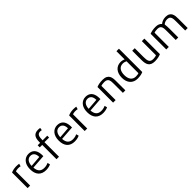

<svg xmlns="http://www.w3.org/2000/svg" viewBox="478 -2592 4417 4417"><g transform="rotate(-45 2687.0 -383.5)"><path d="M335 -532C309 -536 276 -539 245 -539H232C161 -536 112 -521 76 -504V2H158V-459C170 -466 197 -475 236 -475H251C276 -475 296 -473 317 -467C323 -488 329 -510 335 -532Z M773 -315 502 -294C505 -411 562 -478 644 -478C724 -478 771 -425 773 -315ZM852 -262C852 -303 851 -317 850 -330C838 -474 761 -542 645 -542C524 -542 421 -449 421 -265C421 -88 509 12 671 12C741 12 799 -5 826 -21L809 -84C783 -71 740 -54 676 -54C567 -54 511 -117 504 -237Z M1016 -555V-531H936V-463H1016V2H1097V-471H1248V-531H1097C1098 -644 1109 -716 1203 -716C1217 -716 1232 -714 1250 -711L1259 -772C1243 -776 1220 -779 1194 -779C1056 -779 1016 -695 1016 -555Z M1706 -315 1435 -294C1438 -411 1495 -478 1577 -478C1657 -478 1704 -425 1706 -315ZM1785 -262C1785 -303 1784 -317 1783 -330C1771 -474 1694 -542 1578 -542C1457 -542 1354 -449 1354 -265C1354 -88 1442 12 1604 12C1674 12 1732 -5 1759 -21L1742 -84C1716 -71 1673 -54 1609 -54C1500 -54 1444 -117 1437 -237Z M2192 -532C2166 -536 2133 -539 2102 -539H2089C2018 -536 1969 -521 1933 -504V2H2015V-459C2027 -466 2054 -475 2093 -475H2108C2133 -475 2153 -473 2174 -467C2180 -488 2186 -510 2192 -532Z M2630 -315 2359 -294C2362 -411 2419 -478 2501 -478C2581 -478 2628 -425 2630 -315ZM2709 -262C2709 -303 2708 -317 2707 -330C2695 -474 2618 -542 2502 -542C2381 -542 2278 -449 2278 -265C2278 -88 2366 12 2528 12C2598 12 2656 -5 2683 -21L2666 -84C2640 -71 2597 -54 2533 -54C2424 -54 2368 -117 2361 -237Z M3256 2V-300C3256 -413 3244 -541 3056 -541C2965 -541 2900 -526 2857 -505V2H2939V-461C2960 -469 2993 -477 3047 -477C3172 -477 3175 -392 3175 -286V2Z M3748 -65C3730 -56 3700 -51 3653 -51C3543 -51 3486 -135 3486 -263C3486 -377 3528 -477 3651 -477C3691 -477 3727 -463 3748 -452ZM3829 -21V-780H3748V-514C3723 -525 3685 -538 3639 -538C3494 -538 3403 -429 3403 -259C3403 -94 3495 13 3650 13C3732 13 3794 -4 3829 -21Z M4407 -25V-531H4325V-71C4306 -61 4267 -53 4219 -53C4110 -53 4094 -125 4094 -247V-531H4012V-227C4012 -88 4046 12 4212 12C4304 12 4369 -7 4407 -25Z M5284 2V-300C5284 -409 5278 -541 5101 -541C5020 -541 4962 -506 4933 -480C4902 -518 4854 -541 4780 -541C4689 -541 4632 -525 4587 -507V2H4669V-461C4690 -470 4723 -477 4773 -477C4889 -477 4895 -404 4895 -288V2H4977V-276C4977 -328 4974 -383 4968 -430C4991 -452 5032 -476 5091 -476C5200 -476 5203 -393 5203 -286V2Z"/></g></svg>

Font: Repo
Style: Regular
Weight: 400
Designer: Stefan Peev
Foundry: Context Ltd
Version: Version 0.000